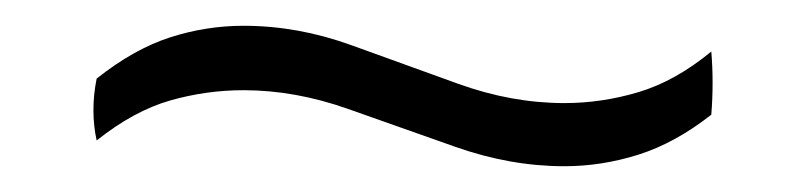

<svg xmlns="http://www.w3.org/2000/svg" viewBox="-20 -327 621 149"><path d="M532 -287Q534 -263 532 -238Q504 -216 475.5 -207Q447 -198 418 -198Q376 -198 333.5 -213Q291 -228 250 -242.5Q209 -257 169 -257Q140 -257 112 -249Q84 -241 55 -218Q50 -241 55 -266Q84 -289 112 -298Q140 -307 169 -307Q211 -307 252.5 -292Q294 -277 335.5 -262Q377 -247 418 -247Q447 -247 475.5 -255.5Q504 -264 532 -287Z"/></svg>

Font: Tiro Devanagari Marathi
Style: Italic
Weight: 400
Italic angle: -11°
Designer: Devanagari: John Hudson & Fiona Ross, assisted by Paul Hanslow. Latin: John Hudson with Paul Hanslow, assisted by Kaja S
Foundry: Tiro Typeworks Ltd.
Version: Version 1.52